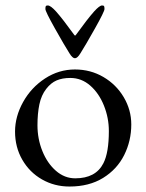

<svg xmlns="http://www.w3.org/2000/svg" viewBox="-20 -668 535 702"><path d="M35 0ZM35 -187Q35 -242 64.5 -295Q94 -348 144.5 -381Q195 -414 254 -414Q311 -414 358 -386.5Q405 -359 432.5 -312.5Q460 -266 460 -213Q460 -153 434 -101Q408 -49 357 -17.5Q306 14 234 14Q179 14 133.5 -12Q88 -38 61.5 -84Q35 -130 35 -187ZM358 -71Q378 -110 378 -189Q378 -237 360 -282Q342 -327 310 -355Q278 -383 237 -383Q208 -383 187 -374Q166 -365 149 -343Q131 -320 124 -286.5Q117 -253 117 -210Q117 -160 135 -115.5Q153 -71 184.5 -43.5Q216 -16 255 -16Q330 -16 358 -71ZM234 -473Q215 -503 180.5 -564.5Q146 -626 146 -635Q146 -643 147.5 -645.5Q149 -648 155 -648Q165 -648 185 -626Q209 -599 251 -541Q253 -538 254.5 -538Q256 -538 258 -541Q300 -599 324 -626Q344 -648 353 -648Q359 -648 360.5 -645.5Q362 -643 362 -635Q362 -626 327.5 -564.5Q293 -503 274 -473Q263 -455 254 -455Q245 -455 234 -473Z"/></svg>

Font: EB Garamond
Style: Regular
Weight: 400
Designer: Georg Duffner and Octavio Pardo
Foundry: Georg Duffner
Version: Version 1.000; ttfautohint (v1.6)